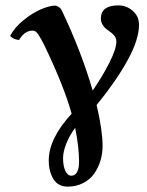

<svg xmlns="http://www.w3.org/2000/svg" viewBox="-20 -464 552 721"><path d="M262.2 16.1Q241.7 43.5 229.2 74.7Q216.8 106 216.8 129.9Q216.8 159.2 225.3 177.5Q233.9 195.8 248 195.8Q262.2 195.8 269.5 181.9Q276.9 168 276.9 144Q276.9 87.9 262.2 16.1ZM342.8 -69.8Q365.2 25.9 365.2 84Q365.2 112.8 357.2 139.4Q349.1 166 333.5 188.2Q317.9 210.4 292 223.6Q266.1 236.8 233.9 236.8Q198.2 236.8 180.7 208.5Q163.1 180.2 163.1 138.2Q163.1 56.2 249 -37.1Q220.2 -140.6 147 -293Q138.7 -309.1 135.5 -315.2Q132.3 -321.3 125.7 -331.5Q119.1 -341.8 114 -345.5Q108.9 -349.1 103 -349.1Q72.3 -349.1 51.8 -314Q30.3 -315.4 18.1 -329.1Q34.7 -361.3 69.1 -388.9Q103.5 -416.5 135.3 -429.7Q167 -442.9 187 -442.9Q193.8 -442.9 201.7 -437Q209.5 -431.2 212.9 -422.9Q284.2 -273.4 328.1 -124Q364.3 -176.3 390.6 -228.3Q417 -280.3 417 -308.1Q417 -319.3 410.9 -327.9Q404.8 -336.4 396.2 -342.5Q387.7 -348.6 379.2 -355.2Q370.6 -361.8 364.5 -372.3Q358.4 -382.8 358.9 -397Q360.4 -443.8 424.8 -443.8Q455.1 -443.8 478.5 -423.3Q502 -402.8 502 -371.1Q502 -314.9 458.3 -236.1Q414.6 -157.2 342.8 -69.8Z"/></svg>

Font: Common Serif SemiBold
Style: Regular
Weight: 600
Designer: Philipp H. Poll, Khaled Hosny
Foundry: Stefan Peev, Context Ltd.
Version: Version 1.026